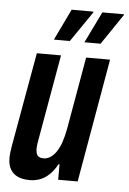

<svg xmlns="http://www.w3.org/2000/svg" viewBox="-53 -764 548 815"><g transform="rotate(5 221.0 -356.0)"><path d="M105 12Q74 12 53.5 2.5Q33 -7 22 -26Q11 -45 11 -74Q11 -85 12.5 -97.5Q14 -110 16 -123L88 -527H191L125 -152Q124 -145 123 -138Q122 -131 122 -124Q122 -112 125 -103Q128 -94 135.5 -89.5Q143 -85 155 -85Q170 -85 184 -94Q198 -103 209.5 -120Q221 -137 229.5 -162Q238 -187 244 -219L298 -527H400L308 0H225V-66H221Q206 -39 188 -21.5Q170 -4 149 4Q128 12 105 12ZM155 -591 219 -724H312V-721L223 -591ZM285 -591 350 -724H442V-721L354 -591Z"/></g></svg>

Font: Archivo ExtraCondensed SemiBold
Style: Italic
Weight: 600
Width: 2
Italic angle: -10°
Designer: Hector Gatti
Foundry: Omnibus-Type
Version: Version 2.001